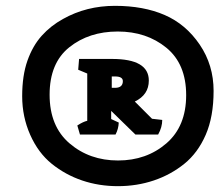

<svg xmlns="http://www.w3.org/2000/svg" viewBox="-20 -771 752 658"><path d="M364 -569Q490 -569 490 -495Q490 -446 442 -423L501 -364L536 -360Q536 -335 522 -310H444L361 -391V-363L387 -351Q386 -329 376 -310H254L245 -341Q265 -354 279 -357V-519L248 -532L251 -569ZM363 -470H374Q401 -470 401 -493Q401 -509 374 -509H363ZM383.5 -663Q285 -663 217.5 -609Q150 -555 150 -446.5Q150 -338 218.5 -279.5Q287 -221 384.5 -221Q482 -221 550 -279.5Q618 -338 618 -445Q618 -552 550 -607.5Q482 -663 383.5 -663ZM196 -706Q276 -751 374 -751Q472 -751 544.5 -719.5Q617 -688 664.5 -618Q712 -548 712 -459.5Q712 -371 685 -309Q658 -247 611.5 -209.5Q565 -172 507 -152.5Q449 -133 384 -133Q319 -133 261.5 -152.5Q204 -172 157.5 -209.5Q111 -247 83.5 -309Q56 -371 56 -441.5Q56 -512 74 -563Q92 -614 123 -648.5Q154 -683 196 -706Z"/></svg>

Font: Inika
Style: Bold
Weight: 700
Version: Version 1.001